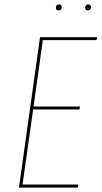

<svg xmlns="http://www.w3.org/2000/svg" viewBox="-20 -849 460 869"><path d="M245.1 -801.8Q232.9 -801.8 232.9 -814Q232.9 -820.3 236.6 -824.7Q240.2 -829.1 247.1 -829.1Q252.9 -829.1 256.3 -825.4Q259.8 -821.8 259.8 -816.4Q259.8 -810.1 255.9 -805.9Q252 -801.8 245.1 -801.8ZM377.4 -801.8Q365.2 -801.8 365.2 -814Q365.2 -820.3 369.1 -824.7Q373 -829.1 379.9 -829.1Q385.7 -829.1 388.9 -825.4Q392.1 -821.8 392.1 -816.4Q392.1 -810.1 388.2 -805.9Q384.3 -801.8 377.4 -801.8ZM420.4 -680.7 416.5 -667.5H173.8L131.8 -366.7H341.8L339.4 -353.5H129.9L82 -13.7H334.5L332.5 0H65.9L161.1 -680.7Z"/></svg>

Font: Fira Sans Compressed Hair
Style: Italic
Weight: 100
Width: 3
Italic angle: -8°
Designer: Carrois Corporate & Edenspiekermann AG
Foundry: Carrois Corporate GbR & Edenspiekermann AG
Version: Version 4.203;PS 004.203;hotconv 1.0.88;makeotf.lib2.5.64775